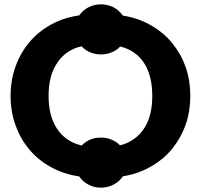

<svg xmlns="http://www.w3.org/2000/svg" viewBox="-20 -802 916 876"><path d="M527.3 -138.7Q562.5 -147.5 589.8 -167Q618.2 -186.5 636.7 -214.8Q656.2 -243.7 665.5 -281.7Q674.8 -318.4 674.8 -364.3Q674.8 -457 637.2 -514.6Q599.6 -572.3 528.3 -589.8Q512.7 -572.8 490.2 -563.5Q466.8 -553.7 440.4 -553.7Q414.6 -553.7 391.1 -563.5Q368.7 -572.8 352.1 -590.8Q316.4 -583 288.1 -563.5Q259.8 -543.9 241.2 -515.6Q220.7 -484.9 211.4 -448.7Q201.7 -409.7 201.7 -364.3Q201.7 -318.8 211.4 -279.8Q220.7 -243.7 241.2 -212.9Q260.7 -184.1 289.1 -165Q316.4 -146.5 353 -138.2Q369.1 -155.8 391.6 -165Q413.1 -174.3 440.4 -174.3Q466.8 -174.3 488.8 -165Q512.2 -155.3 527.3 -138.7ZM826.7 -232.4Q805.7 -172.9 764.6 -122.1Q726.1 -74.7 667.5 -41.5Q608.9 -8.3 540.5 2.4Q523.9 27.3 498.5 40Q471.7 54.2 440.4 54.2Q408.7 54.2 382.8 40Q358.4 27.8 341.3 2.9Q270.5 -7.3 212.4 -39.6Q152.3 -72.8 113.8 -120.1Q72.3 -169.4 50.8 -231Q28.3 -292.5 28.3 -364.3Q28.3 -436.5 50.8 -498Q72.3 -559.6 113.8 -608.9Q152.3 -656.2 212.4 -689.5Q270 -721.7 341.8 -731.9Q357.9 -755.4 383.3 -768.6Q409.7 -782.2 440.4 -782.2Q470.7 -782.2 498 -768.6Q523.4 -755.4 540 -731Q609.4 -720.2 667 -687.5Q725.6 -654.3 764.6 -606.9Q805.7 -556.2 826.7 -497.1Q848.1 -436 848.1 -364.3Q848.1 -292.5 826.7 -232.4Z"/></svg>

Font: Lato-ExtraBold
Style: Regular
Weight: 500
Designer: Lukasz Dziedzic with Adam Twardoch and Botio Nikoltchev
Foundry: tyPoland Lukasz Dziedzic
Version: ""